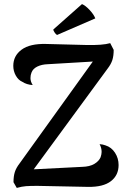

<svg xmlns="http://www.w3.org/2000/svg" viewBox="-20 -913 625 939"><path d="M560 -106Q560 -56 522.5 -27Q485 2 411 1L162 -4Q127 -4 107 -2.5Q87 -1 62 6L46 -22Q46 -51 52.5 -71.5Q59 -92 76 -114L434 -612L214 -599Q184 -598 162.5 -587.5Q141 -577 134 -558Q129 -546 129 -531Q129 -514 140 -497Q110 -499 89 -513Q70 -521 57.5 -543Q45 -565 45 -591Q45 -640 85.5 -670Q126 -700 205 -698L400 -693Q482 -691 519 -702L536 -669Q536 -640 529.5 -619.5Q523 -599 506 -577L145 -85L382 -97Q419 -98 441.5 -111.5Q464 -125 472 -144Q477 -159 477 -170Q477 -190 467 -208Q483 -207 496 -202Q525 -193 542.5 -166Q560 -139 560 -106ZM259 -742Q253 -745 246.5 -755Q240 -765 241 -769L381 -893Q398 -886 418.5 -864Q439 -842 446 -823Z"/></svg>

Font: Arima Madurai
Style: Bold
Weight: 700
Designer: Joana Correia and Natanael Gama
Foundry: NDISCOVER
Version: Version 1.019